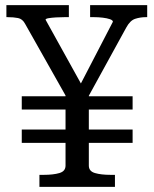

<svg xmlns="http://www.w3.org/2000/svg" viewBox="-20 -730 600 750"><path d="M65 -354H236V-357L78 -637Q68 -656 50.5 -659.5Q33 -663 10 -663H5V-710H249V-663H232Q216 -663 199 -662Q182 -661 170 -659Q158 -657 158 -653L296 -404L421 -645Q421 -651 409.5 -655Q398 -659 381 -661Q364 -663 347 -663H332V-710H555V-663H550Q528 -663 508 -656.5Q488 -650 473 -622L327 -356V-354H498V-302H327V-224H498V-172H327V-83Q327 -61 351 -54Q375 -47 412 -47H429V0H134V-47H151Q188 -47 212 -54Q236 -61 236 -83V-172H65V-224H236V-302H65Z"/></svg>

Font: Roboto Serif 20pt
Style: Regular
Weight: 400
Designer: Greg Gazdowicz
Foundry: Commercial Type
Version: Version 1.008